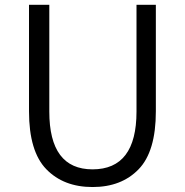

<svg xmlns="http://www.w3.org/2000/svg" viewBox="-20 -752 756 785"><path d="M98.6 -296.9V-732.4H181.6V-295.9Q181.6 -59.6 358.4 -59.6Q538.1 -59.6 538.1 -295.9V-732.4H617.2V-296.9Q617.2 -132.8 546.9 -60.1Q476.6 12.7 358.4 12.7Q240.2 12.7 169.4 -60.1Q98.6 -132.8 98.6 -296.9Z"/></svg>

Font: Gen Shin Gothic Normal
Style: Regular
Weight: 300
Designer: [Source Han Sans]
Ryoko NISHIZUKA  (kana & ideographs); Paul D. Hunt (Latin, Greek & Cyrillic); Wenlong ZHANG  (bopomofo
Version: Version 1.002.20150607